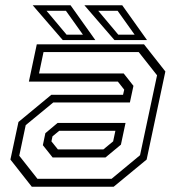

<svg xmlns="http://www.w3.org/2000/svg" viewBox="-20 -708 666 728"><path d="M100.5 0 19.5 -103 50 -245.5 174.5 -348.5H446.5L451 -368L427 -398.5H89.5L119.5 -540H526L607 -437L536 -103L411 0ZM179.5 -111 142.5 -157.5 152 -203 198.5 -242H456L438.5 -159.5L380 -111ZM122 -30H403L511 -119.5L575.5 -422.5L506 -510.5H145L128 -429.5H449L486 -382.5L472.5 -319.5H182L77.5 -233.5L53 -117.5ZM199.5 -141.5H372L409 -172L417.5 -212H204.5L179 -191L175 -172ZM537.5 -556H414L300 -688H443.5ZM490.5 -576.5 426 -667H352.5L428.5 -576.5ZM341.5 -556H218L104 -688H247.5ZM294.5 -576.5 230 -667H156.5L232.5 -576.5Z"/></svg>

Font: Tourney Thin Light
Style: Italic
Weight: 300
Italic angle: -12°
Version: Version 1.015